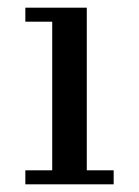

<svg xmlns="http://www.w3.org/2000/svg" viewBox="-20 -480 362 500"><path d="M46 -36.5H116V-423.5H46V-460H206V-36.5H276V0H46Z"/></svg>

Font: Bodoni* 06pt
Style: Regular
Weight: 400
Version: Version 2.3